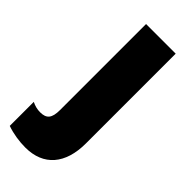

<svg xmlns="http://www.w3.org/2000/svg" viewBox="-284 -560 797 797"><g transform="rotate(45 114.0 -161.5)"><path d="M58 197C165 197 224 127 224 7V-520H50V-15C50 33 35 50 -2 50C-19 50 -35 46 -51 38V179C-17 191 22 197 58 197Z"/></g></svg>

Font: Fixel Text ExtraBold
Style: Regular
Weight: 800
Width: 4
Designer: AlfaBravo + MacPaw
Foundry: Kyrylo Tkachov, Marchela Mozhyna, Serhii Makarenko, Maria Weinstein, Zakhar Kryvoshyya
Version: Version 1.211